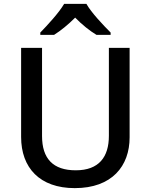

<svg xmlns="http://www.w3.org/2000/svg" viewBox="-20 -961 778 991"><path d="M426 -941H311C285 -896 225 -831 188 -793V-781H259C294 -803 332 -834 368 -870C403 -834 443 -802 478 -781H551V-793C514 -830 451 -896 426 -941ZM649 -252V-714H542V-260C542 -151 491 -82 371 -82C254 -82 197 -142 197 -259V-714H89V-254C89 -95 185 10 366 10C558 10 649 -104 649 -252Z"/></svg>

Font: Noto Sans Devanagari UI Medium
Style: Regular
Weight: 500
Designer: Jelle Bosma - Monotype Design Team
Foundry: Monotype Imaging Inc.
Version: Version 2.004